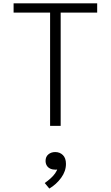

<svg xmlns="http://www.w3.org/2000/svg" viewBox="-20 -750 660 1144"><path d="M278.5 0V-730H341.5V0ZM61 -730H559V-675H61ZM251.5 208.5Q251.5 184 268 170Q284.5 156 309 156Q336.5 156 354.8 174Q373 192 373 226.5Q373 270 344.5 309.2Q316 348.5 274 373.5L246.5 340.5Q267 326 282.2 312.2Q297.5 298.5 308.8 282.5Q320 266.5 325.5 247.5L338.5 255.5Q326.5 261 311 261Q293 261 279.5 254.8Q266 248.5 258.8 236.5Q251.5 224.5 251.5 208.5Z"/></svg>

Font: Monaspace Neon Var ExtraLight
Style: Regular
Weight: 200
Designer: Riley Cran and the Lettermatic Team
Version: Version 1.200 (Monaspace Neon Var)